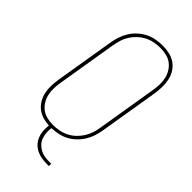

<svg xmlns="http://www.w3.org/2000/svg" viewBox="-276 -815 1052 1052"><g transform="rotate(45 250.0 -289.0)"><path d="M324 165Q302 165 281.5 161.5Q261 158 243 149Q225 140 211 125Q197 110 189.5 91Q182 72 180.5 50.5Q179 29 182 8Q157 7 132.5 -0.5Q108 -8 89.5 -23Q71 -38 58.5 -59.5Q46 -81 41 -105.5Q36 -130 37 -156Q38 -182 42 -208L99 -553Q103 -578 111.5 -603Q120 -628 134 -650.5Q148 -673 168.5 -691.5Q189 -710 213 -722Q237 -734 263 -738.5Q289 -743 314 -743Q341 -743 367 -737Q393 -731 413.5 -716.5Q434 -702 447.5 -680.5Q461 -659 466.5 -633.5Q472 -608 471.5 -581Q471 -554 467 -527L410 -182Q406 -157 398 -133Q390 -109 376 -86.5Q362 -64 342.5 -45.5Q323 -27 300 -15Q277 -3 252 2Q227 7 202 8Q199 27 200.5 45.5Q202 64 208 81Q214 98 226 111Q238 124 253.5 132.5Q269 141 287 144Q305 147 324 147H339V165ZM196 -10Q218 -10 242 -14.5Q266 -19 288 -30Q310 -41 328 -58Q346 -75 359 -95.5Q372 -116 379.5 -139Q387 -162 390 -185L447 -530Q451 -554 452 -578Q453 -602 448 -625Q443 -648 431 -667.5Q419 -687 401.5 -700.5Q384 -714 361 -719.5Q338 -725 313 -725Q291 -725 267 -720.5Q243 -716 221.5 -705Q200 -694 181.5 -677Q163 -660 150 -639.5Q137 -619 130 -596Q123 -573 119 -550L62 -205Q58 -181 57 -157Q56 -133 61 -110Q66 -87 78 -67.5Q90 -48 107.5 -34.5Q125 -21 148 -15.5Q171 -10 196 -10Z"/></g></svg>

Font: Iosevka Term Curly Thin
Style: Italic
Weight: 100
Italic angle: -9°
Designer: Belleve Invis
Foundry: Belleve Invis
Version: Version 32.3.0